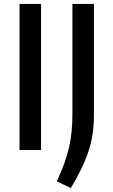

<svg xmlns="http://www.w3.org/2000/svg" viewBox="-20 -760 572 973"><path d="M79 -740H188V0H79ZM268 159Q291 109 306 67.5Q321 26 330 -13.5Q339 -53 343 -95Q347 -137 347 -188V-740H456V-181Q456 -131 450 -86.5Q444 -42 430 2Q416 46 393.5 92.5Q371 139 339 193Z"/></svg>

Font: Encode Sans Narrow
Style: Medium
Weight: 500
Designer: Pablo Impallari, Andres Torresi
Foundry: Pablo Impallari, Andres Torresi
Version: Version 1.000; ttfautohint (v1.00) -l 8 -r 50 -G 200 -x 14 -